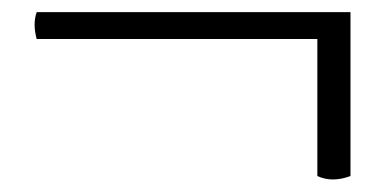

<svg xmlns="http://www.w3.org/2000/svg" viewBox="-20 -387 639 314"><path d="M499 -99.1V-323.2H40Q33.2 -348.1 40 -367.2H553.2V-99.1Q522.9 -87.9 499 -99.1Z"/></svg>

Font: Linux Libertine Display
Style: Regular
Weight: 400
Designer: Philipp H. Poll
Foundry: Philipp H. Poll
Version: Version 5.0.9